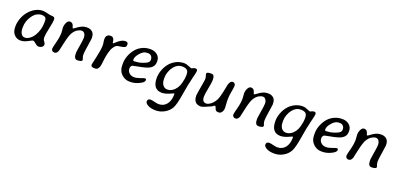

<svg xmlns="http://www.w3.org/2000/svg" viewBox="5 -1350 5064 2459"><g transform="rotate(20 2537.0 -120.5)"><path d="M130.4 -181.6V-171.9Q130.4 -127.4 147.5 -96.9Q164.6 -66.4 195.8 -66.4H204.6Q232.4 -66.4 266.1 -91.1Q299.8 -115.7 323.2 -155.8Q370.6 -236.3 370.6 -335V-357.9Q370.6 -386.7 355 -399.9Q339.4 -413.1 306.2 -413.1H301.3Q273.4 -413.1 241.7 -396.2Q210 -379.4 181.6 -339.4Q130.4 -266.6 130.4 -181.6ZM38.1 -148.4V-168Q38.1 -214.4 58.3 -270.3Q78.6 -326.2 115.2 -370.4Q151.9 -414.6 200.9 -441.2Q250 -467.8 296.9 -467.8H305.7Q326.7 -467.8 368.4 -457Q410.2 -446.3 432.6 -446.3Q473.1 -446.3 473.1 -414.1V-400.4Q473.1 -377 453.1 -284.2Q433.1 -191.4 433.1 -157.7Q433.1 -124 450.2 -104.5Q467.3 -85 467.3 -64.9Q467.3 -44.9 448.2 -31.2Q429.2 -17.6 405.5 -17.6Q381.8 -17.6 355.7 -42Q329.6 -66.4 311.5 -66.4Q307.1 -66.4 255.6 -39.1Q204.1 -11.7 166 -11.7H157.2Q107.4 -11.7 72.8 -49.6Q38.1 -87.4 38.1 -148.4Z M620.1 -287.6 615.2 -354.5Q615.2 -392.6 632.8 -424.8Q649.9 -457 675.3 -457Q715.3 -457 727.1 -411.6Q732.9 -387.2 739.7 -387.2Q746.6 -387.2 774.9 -409.4Q803.2 -431.6 835.2 -446.3Q867.2 -460.9 909.2 -460.9Q951.2 -460.9 980 -436Q1008.8 -411.1 1008.8 -357.4V-343.8Q1008.8 -331.5 994.1 -241.9Q979.5 -152.3 979.5 -123.3Q979.5 -94.2 987.5 -75Q995.6 -55.7 995.6 -51.8Q995.6 -23.4 928.7 -23.4Q882.8 -23.4 882.8 -105Q882.8 -119.6 897.5 -207.5Q912.1 -295.4 912.1 -324Q912.1 -352.5 897.5 -375.7Q882.8 -398.9 857.2 -398.9Q831.5 -398.9 800.8 -380.9Q770 -362.8 744.6 -322.8Q719.2 -282.7 695.1 -172.1Q670.9 -61.5 669.9 -59.1Q653.3 -15.6 624 -15.6H616.2Q601.1 -15.6 589.8 -26.9Q578.6 -38.1 578.6 -54.4Q578.6 -70.8 599.4 -147.9Q620.1 -225.1 620.1 -287.6Z M1183.6 -2H1168.5Q1123.5 -2 1123.5 -32.2V-39.6Q1123.5 -41.5 1147.9 -148.4Q1172.4 -255.4 1172.4 -314.9Q1172.4 -335.9 1168.2 -355Q1164.1 -374 1164.1 -400.6Q1164.1 -427.2 1179.4 -445.3Q1194.8 -463.4 1223.6 -463.4Q1252.4 -463.4 1264.4 -448.2Q1276.4 -433.1 1279.3 -408Q1282.2 -382.8 1286.1 -382.8Q1291 -382.8 1315.4 -406.2Q1375.5 -463.9 1429.2 -464.4Q1465.3 -464.4 1465.3 -433.1V-426.8Q1465.3 -402.3 1447.8 -392.1Q1430.2 -381.8 1393.1 -377.7Q1356 -373.5 1340.3 -366.5Q1324.7 -359.4 1303.5 -329.3Q1282.2 -299.3 1267.8 -243.2Q1253.4 -187 1248 -129.9Q1242.7 -72.8 1234.9 -49.3Q1219.7 -2 1183.6 -2Z M1731 -417.5Q1691.4 -417.5 1647.2 -367.9Q1603 -318.4 1603 -276.9Q1603 -260.3 1620.1 -260.3H1625.5L1628.9 -260.7L1647 -262.7Q1698.2 -262.7 1771.5 -295.9Q1814.5 -315.4 1814.5 -346.2V-357.9Q1814.5 -381.3 1797.9 -399.9Q1781.2 -418.5 1755.4 -418.5H1739.7Q1733.9 -417.5 1731 -417.5ZM1669.9 4.9H1649.4Q1588.4 4.9 1541.3 -40.5Q1494.1 -85.9 1494.1 -158.2V-188.5Q1494.1 -241.2 1516.6 -297.4Q1564 -414.1 1663.6 -457.5Q1710 -477.5 1766.4 -477.5Q1822.8 -477.5 1860.4 -445.3Q1897.9 -413.1 1897.9 -361.8V-352.5Q1897.9 -290.5 1844.2 -258.3Q1803.2 -233.4 1683.1 -212.4Q1627.9 -202.6 1620.1 -199.2Q1594.2 -188.5 1594.2 -150.6Q1594.2 -112.8 1627.9 -86.4Q1651.4 -67.9 1688.5 -67.9Q1725.6 -67.9 1770 -85.2Q1814.5 -102.5 1827.6 -102.5Q1844.2 -102.5 1844.2 -83Q1844.2 -53.2 1783 -24.2Q1721.7 4.9 1669.9 4.9Z M2309.6 -310.5V-330.1Q2309.6 -374 2287.8 -391.1Q2266.1 -408.2 2227.5 -408.2H2217.3Q2158.2 -408.2 2110.8 -349.6Q2087.4 -320.8 2072 -279.1Q2056.6 -237.3 2056.6 -205.1V-181.2Q2056.6 -125.5 2080.3 -95.5Q2104 -65.4 2139.6 -65.4H2144.5Q2177.7 -65.4 2209 -85.9Q2271.5 -126.5 2293.5 -212.9Q2309.6 -277.3 2309.6 -310.5ZM1964.4 -160.2Q1964.4 -218.8 1988.3 -277.3Q2033.7 -388.7 2128.9 -433.6Q2178.7 -457 2234.4 -457Q2260.3 -457 2295.7 -441.4Q2331.1 -425.8 2338.9 -425.8L2346.2 -428.7L2362.3 -436.5Q2379.9 -443.4 2390.6 -443.4Q2417 -443.4 2417 -418V-407.7Q2417 -397 2394 -306.9Q2371.1 -216.8 2347.9 -72.3Q2324.7 72.3 2296.6 122.3Q2268.6 172.4 2212.9 204.8Q2157.2 237.3 2092.8 237.3Q2028.3 237.3 1987.5 215.6Q1946.8 193.8 1946.8 167Q1946.8 149.9 1957 139.6Q1967.3 129.4 1987.3 129.4Q2007.3 129.4 2043 138.9Q2078.6 148.4 2102.1 148.4Q2168.5 148.4 2208.3 98.6Q2248 48.8 2248 -39.1Q2248 -47.4 2242.2 -47.4Q2242.2 -47.4 2241.7 -47.4Q2235.4 -47.4 2212.4 -36.1Q2141.6 -2 2090.3 -1.5Q1964.4 -1.5 1964.4 -160.2Z M2817.9 -27.8Q2812.5 -33.2 2804.9 -56.2Q2797.4 -79.1 2787.1 -79.1Q2782.7 -79.1 2754.4 -58.6Q2647 -7.8 2619.1 -7.3Q2617.2 -7.3 2615.2 -7.8Q2567.4 -7.8 2542.5 -36.6Q2517.6 -65.4 2517.6 -118.7Q2517.6 -140.6 2535.6 -240Q2553.7 -339.4 2553.7 -358.4Q2553.7 -377.4 2547.1 -396.7Q2540.5 -416 2540.5 -426.8Q2540.5 -449.7 2595.7 -449.7H2605.5Q2629.4 -449.7 2638.9 -431.6Q2648.4 -413.6 2648.4 -379.6Q2648.4 -345.7 2631.3 -260.3Q2614.3 -174.8 2614.3 -140.6Q2614.3 -66.9 2670.9 -66.9Q2696.8 -66.9 2730.2 -92Q2763.7 -117.2 2788.3 -159.7Q2813 -202.1 2839.4 -343.8Q2846.7 -385.7 2852.5 -400.4Q2869.6 -444.3 2899.9 -444.3Q2914.1 -444.3 2925 -432.9Q2936 -421.4 2936 -406.2V-395Q2936 -383.8 2929 -344.7Q2921.9 -305.7 2917.5 -276.9Q2913.1 -248 2913.1 -189.5L2918.5 -94.7Q2918.5 -64.5 2902.3 -39.3Q2886.2 -14.2 2858.6 -14.2Q2831.1 -14.2 2817.9 -27.8Z M3088.4 -287.6 3083.5 -354.5Q3083.5 -392.6 3101.1 -424.8Q3118.2 -457 3143.6 -457Q3183.6 -457 3195.3 -411.6Q3201.2 -387.2 3208 -387.2Q3214.8 -387.2 3243.2 -409.4Q3271.5 -431.6 3303.5 -446.3Q3335.4 -460.9 3377.4 -460.9Q3419.4 -460.9 3448.2 -436Q3477.1 -411.1 3477.1 -357.4V-343.8Q3477.1 -331.5 3462.4 -241.9Q3447.8 -152.3 3447.8 -123.3Q3447.8 -94.2 3455.8 -75Q3463.9 -55.7 3463.9 -51.8Q3463.9 -23.4 3397 -23.4Q3351.1 -23.4 3351.1 -105Q3351.1 -119.6 3365.7 -207.5Q3380.4 -295.4 3380.4 -324Q3380.4 -352.5 3365.7 -375.7Q3351.1 -398.9 3325.4 -398.9Q3299.8 -398.9 3269 -380.9Q3238.3 -362.8 3212.9 -322.8Q3187.5 -282.7 3163.3 -172.1Q3139.2 -61.5 3138.2 -59.1Q3121.6 -15.6 3092.3 -15.6H3084.5Q3069.3 -15.6 3058.1 -26.9Q3046.9 -38.1 3046.9 -54.4Q3046.9 -70.8 3067.6 -147.9Q3088.4 -225.1 3088.4 -287.6Z M3926.3 -310.5V-330.1Q3926.3 -374 3904.5 -391.1Q3882.8 -408.2 3844.2 -408.2H3834Q3774.9 -408.2 3727.5 -349.6Q3704.1 -320.8 3688.7 -279.1Q3673.3 -237.3 3673.3 -205.1V-181.2Q3673.3 -125.5 3697 -95.5Q3720.7 -65.4 3756.3 -65.4H3761.2Q3794.4 -65.4 3825.7 -85.9Q3888.2 -126.5 3910.2 -212.9Q3926.3 -277.3 3926.3 -310.5ZM3581.1 -160.2Q3581.1 -218.8 3605 -277.3Q3650.4 -388.7 3745.6 -433.6Q3795.4 -457 3851.1 -457Q3877 -457 3912.4 -441.4Q3947.8 -425.8 3955.6 -425.8L3962.9 -428.7L3979 -436.5Q3996.6 -443.4 4007.3 -443.4Q4033.7 -443.4 4033.7 -418V-407.7Q4033.7 -397 4010.7 -306.9Q3987.8 -216.8 3964.6 -72.3Q3941.4 72.3 3913.3 122.3Q3885.3 172.4 3829.6 204.8Q3773.9 237.3 3709.5 237.3Q3645 237.3 3604.2 215.6Q3563.5 193.8 3563.5 167Q3563.5 149.9 3573.7 139.6Q3584 129.4 3604 129.4Q3624 129.4 3659.7 138.9Q3695.3 148.4 3718.8 148.4Q3785.2 148.4 3825 98.6Q3864.7 48.8 3864.7 -39.1Q3864.7 -47.4 3858.9 -47.4Q3858.9 -47.4 3858.4 -47.4Q3852.1 -47.4 3829.1 -36.1Q3758.3 -2 3707 -1.5Q3581.1 -1.5 3581.1 -160.2Z M4345.7 -417.5Q4306.2 -417.5 4262 -367.9Q4217.8 -318.4 4217.8 -276.9Q4217.8 -260.3 4234.9 -260.3H4240.2L4243.7 -260.7L4261.7 -262.7Q4313 -262.7 4386.2 -295.9Q4429.2 -315.4 4429.2 -346.2V-357.9Q4429.2 -381.3 4412.6 -399.9Q4396 -418.5 4370.1 -418.5H4354.5Q4348.6 -417.5 4345.7 -417.5ZM4284.7 4.9H4264.2Q4203.1 4.9 4156 -40.5Q4108.9 -85.9 4108.9 -158.2V-188.5Q4108.9 -241.2 4131.3 -297.4Q4178.7 -414.1 4278.3 -457.5Q4324.7 -477.5 4381.1 -477.5Q4437.5 -477.5 4475.1 -445.3Q4512.7 -413.1 4512.7 -361.8V-352.5Q4512.7 -290.5 4459 -258.3Q4418 -233.4 4297.9 -212.4Q4242.7 -202.6 4234.9 -199.2Q4209 -188.5 4209 -150.6Q4209 -112.8 4242.7 -86.4Q4266.1 -67.9 4303.2 -67.9Q4340.3 -67.9 4384.8 -85.2Q4429.2 -102.5 4442.4 -102.5Q4459 -102.5 4459 -83Q4459 -53.2 4397.7 -24.2Q4336.4 4.9 4284.7 4.9Z M4629.9 -287.6 4625 -354.5Q4625 -392.6 4642.6 -424.8Q4659.7 -457 4685.1 -457Q4725.1 -457 4736.8 -411.6Q4742.7 -387.2 4749.5 -387.2Q4756.3 -387.2 4784.7 -409.4Q4813 -431.6 4845 -446.3Q4877 -460.9 4918.9 -460.9Q4960.9 -460.9 4989.7 -436Q5018.6 -411.1 5018.6 -357.4V-343.8Q5018.6 -331.5 5003.9 -241.9Q4989.3 -152.3 4989.3 -123.3Q4989.3 -94.2 4997.3 -75Q5005.4 -55.7 5005.4 -51.8Q5005.4 -23.4 4938.5 -23.4Q4892.6 -23.4 4892.6 -105Q4892.6 -119.6 4907.2 -207.5Q4921.9 -295.4 4921.9 -324Q4921.9 -352.5 4907.2 -375.7Q4892.6 -398.9 4866.9 -398.9Q4841.3 -398.9 4810.5 -380.9Q4779.8 -362.8 4754.4 -322.8Q4729 -282.7 4704.8 -172.1Q4680.7 -61.5 4679.7 -59.1Q4663.1 -15.6 4633.8 -15.6H4626Q4610.8 -15.6 4599.6 -26.9Q4588.4 -38.1 4588.4 -54.4Q4588.4 -70.8 4609.1 -147.9Q4629.9 -225.1 4629.9 -287.6Z"/></g></svg>

Font: Averia Libre
Style: Italic
Weight: 400
Italic angle: -7.90001°
Version: Version 1.002